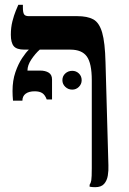

<svg xmlns="http://www.w3.org/2000/svg" viewBox="-20 -617 535 797"><path d="M375 160Q369 160 363 159.5Q357 159 352 158V150Q357 143 359 131Q361 119 361 81V-284Q361 -354 340.5 -382.5Q320 -411 272 -411H81Q49 -411 37 -425.5Q25 -440 25 -473Q25 -503 31.5 -528.5Q38 -554 45.5 -572Q53 -590 56 -597H75V-586Q75 -565 80 -557.5Q85 -550 99 -550H300Q343 -550 367.5 -536.5Q392 -523 404 -482Q416 -441 418 -358L430 69Q431 91 427.5 112Q424 133 412 146.5Q400 160 375 160ZM34 -199Q33 -210 32.5 -219.5Q32 -229 32 -239Q32 -283 44 -317.5Q56 -352 72 -376Q88 -400 99 -410V-431H145V-411Q126 -394 110 -370Q94 -346 94 -324H147Q168 -324 182 -315.5Q196 -307 196 -287V-204H174Q167 -223 155.5 -230.5Q144 -238 124 -238Q100 -238 86.5 -228Q73 -218 73 -199ZM280 -245Q263 -245 251 -256.5Q239 -268 239 -284Q239 -301 251 -312Q263 -323 280 -323Q296 -323 307.5 -312Q319 -301 319 -284Q319 -268 307.5 -256.5Q296 -245 280 -245Z"/></svg>

Font: Frank Ruhl Libre Medium
Style: Regular
Weight: 500
Designer: Yanek Iontef
Foundry: Fontef
Version: Version 6.004